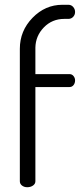

<svg xmlns="http://www.w3.org/2000/svg" viewBox="-20 -783 345 803"><path d="M128 -584V-473H271Q281 -473 287.5 -465Q294 -457 294 -447Q294 -435 287.5 -427Q281 -419 271 -419H128V-25Q128 -14 118 -7Q108 0 94 0Q81 0 72 -7Q63 -14 63 -25V-579Q63 -654 116 -708.5Q169 -763 241 -763H266Q278 -763 286 -754Q294 -745 294 -733Q294 -721 286 -712.5Q278 -704 266 -704H249Q198 -704 163.5 -668.5Q129 -633 128 -584Z"/></svg>

Font: Dosis
Style: Regular
Weight: 400
Designer: Edgar Tolentino, Pablo Impallari, Igino Marini
Foundry: Edgar Tolentino, Pablo Impallari, Igino Marini
Version: Version 1.007